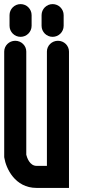

<svg xmlns="http://www.w3.org/2000/svg" viewBox="-28 -916 412 936"><path d="M308.3 -664.5C308.3 -693.6 284.2 -717.2 254.5 -717.2C224.8 -717.2 200.7 -693.7 200.7 -664.7V-107.4H150.4C116.6 -107.4 103.4 -147.9 100.1 -161.7V-664.7C100.1 -693.7 76 -717.2 46.3 -717.2C16.6 -717.2 -7.5 -693.6 -7.5 -664.5V-150.3L-6.8 -146.2C1.2 -96.4 44.2 0.1 150.4 0.1H308.3ZM126.1 -790.1V-842.2C126.1 -871.9 102 -896 72.3 -896C42.6 -896 18.5 -871.9 18.5 -842.2V-790.2C18.5 -760.5 42.6 -736.4 72.3 -736.4C102 -736.4 126.1 -760.5 126.1 -790.1ZM282.3 -790.1V-842.2C282.3 -871.9 258.2 -896 228.5 -896C198.8 -896 174.7 -871.9 174.7 -842.2V-790.2C174.7 -760.5 198.8 -736.4 228.5 -736.4C258.1 -736.4 282.3 -760.4 282.3 -790.1Z"/></svg>

Font: Cactron
Style: Bold
Weight: 900
Version: Version 1.0